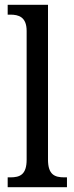

<svg xmlns="http://www.w3.org/2000/svg" viewBox="-20 -780 310 800"><path d="M12 0H259V-41H248C208 -41 180 -52 180 -115V-760H12V-719H23C57 -719 91 -710 91 -651V-115C91 -52 63 -41 23 -41H12Z"/></svg>

Font: Noto Serif Lao Cond
Style: Regular
Weight: 400
Width: 3
Designer: Monotype Design Team
Foundry: Monotype Imaging Inc.
Version: Version 2.004